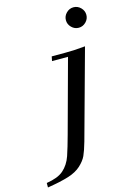

<svg xmlns="http://www.w3.org/2000/svg" viewBox="-265 -781 707 1033"><g transform="rotate(-15 89.0 -264.5)"><path d="M-131 186V161Q-99 156 -75.5 147Q-52 138 -36 124Q-20 110 -8 91.5Q4 73 12 50Q20 27 28 -1Q36 -29 45 -61L155 -465H66L71 -490H146Q202 -490 258 -496L122 -2Q108 47 96.5 72Q85 97 58.5 121.5Q32 146 -12 160Q-56 174 -131 186ZM212 -618Q195 -635 195 -658Q195 -681 212 -698Q229 -715 252 -715Q275 -715 292 -698Q309 -681 309 -658Q309 -635 292 -618Q275 -601 252 -601Q229 -601 212 -618Z"/></g></svg>

Font: Justus
Style: ItalicOldstyle
Weight: 400
Italic angle: -12°
Version: Version 001.001